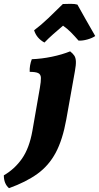

<svg xmlns="http://www.w3.org/2000/svg" viewBox="-123 -735 517 1002"><path d="M-76 247Q-103 224 -103 180Q-46 147 -8 92.5Q30 38 46 -52L85 -276Q91 -310 90.5 -328.5Q90 -347 76.5 -353.5Q63 -360 32 -360Q31 -376 34 -393.5Q37 -411 43 -426Q95 -428 148 -439Q201 -450 243 -467Q257 -456 264.5 -445Q272 -434 273 -415.5Q274 -397 268 -364L223 -112Q204 -6 168 61.5Q132 129 72.5 172Q13 215 -76 247ZM109 -513Q68 -535 55 -577Q90 -603 129.5 -640.5Q169 -678 205 -714Q224 -715 246 -715Q268 -715 281 -711Q301 -674 324.5 -633.5Q348 -593 374 -547Q358 -536 333 -529Q308 -522 287 -523Q267 -546 248 -565.5Q229 -585 206 -601Q180 -579 154.5 -556.5Q129 -534 109 -513Z"/></svg>

Font: Vollkorn ExtraBold
Style: Italic
Weight: 800
Italic angle: -11°
Designer: Friedrich Althausen
Foundry: Friedrich Althausen
Version: Version 5.000; ttfautohint (v1.8.3)